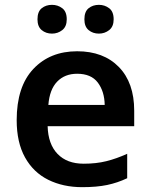

<svg xmlns="http://www.w3.org/2000/svg" viewBox="-20 -857 621 794"><path d="M299 -645Q408 -645 471.5 -580Q535 -515 535 -399V-335H177Q179 -261 218 -220.5Q257 -180 326 -180Q378 -180 420 -190.5Q462 -201 506 -221V-120Q466 -101 423 -92Q380 -83 320 -83Q241 -83 179.5 -113.5Q118 -144 83.5 -206Q49 -268 49 -360Q49 -499 118 -572Q187 -645 299 -645ZM299 -552Q248 -552 216.5 -519.5Q185 -487 180 -423H413Q412 -479 384.5 -515.5Q357 -552 299 -552ZM135 -777Q135 -809 152.5 -823Q170 -837 195 -837Q219 -837 237.5 -823Q256 -809 256 -777Q256 -747 237.5 -732.5Q219 -718 195 -718Q170 -718 152.5 -732.5Q135 -747 135 -777ZM329 -777Q329 -809 346.5 -823Q364 -837 389 -837Q413 -837 431.5 -823Q450 -809 450 -777Q450 -747 431.5 -732.5Q413 -718 389 -718Q364 -718 346.5 -732.5Q329 -747 329 -777Z"/></svg>

Font: Noto Sans Telugu UI SemiBold
Style: Regular
Weight: 600
Designer: Jelle Bosma - Monotype Design Team
Foundry: Monotype Imaging Inc.
Version: Version 2.005; ttfautohint (v1.8.4.7-5d5b)